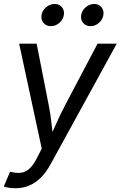

<svg xmlns="http://www.w3.org/2000/svg" viewBox="-29 -769 626 996"><path d="M-9.3 198.2 22.9 122.6 36.1 124.5Q62 129.9 83.5 126.5Q105 123 124.5 105.2Q144 87.4 162.6 50.8L187.5 2L70.3 -542.5H161.1L224.1 -221.7Q233.9 -172.9 238.8 -124.3Q243.7 -75.7 250 -29.8H218.8Q240.2 -75.7 261.2 -124.3Q282.2 -172.9 308.1 -221.7L477.1 -542.5H576.7L233.4 83Q210.4 125 182.6 152.6Q154.8 180.2 122.1 193.8Q89.4 207.5 51.3 207.5Q30.8 207.5 14.4 204.6Q-2 201.7 -9.3 198.2ZM440.4 -633.3Q416.5 -633.3 402.3 -650.1Q388.2 -667 392.1 -690.9Q396 -714.8 416 -731.7Q436 -748.5 459.5 -748.5Q483.4 -748.5 497.3 -731.7Q511.2 -714.8 507.3 -690.9Q503.4 -667 483.9 -650.1Q464.4 -633.3 440.4 -633.3ZM234.9 -633.3Q210.9 -633.3 196.8 -650.1Q182.6 -667 186.5 -690.9Q190.4 -714.8 210.4 -731.7Q230.5 -748.5 254.4 -748.5Q278.3 -748.5 292.2 -731.7Q306.2 -714.8 302.2 -690.9Q298.3 -667 278.6 -650.1Q258.8 -633.3 234.9 -633.3Z"/></svg>

Font: Inter 16pt
Style: Italic
Weight: 400
Italic angle: -9.3988°
Version: Version 4.001;git-66647c0bb